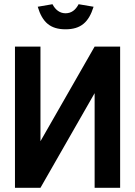

<svg xmlns="http://www.w3.org/2000/svg" viewBox="-20 -891 640 911"><path d="M550 -670H429L172 -221V-670H51V0H172L429 -449V0H550ZM159 -859 229 -871C243 -844 264 -828 291 -828C319 -828 339 -844 353 -871L424 -859C401 -785 363 -752 291 -752C219 -752 181 -785 159 -859Z"/></svg>

Font: LT Wave Mono Bold
Style: Regular
Weight: 700
Designer: Daniel Lyons
Version: Version 2.5 (Glyphs App)